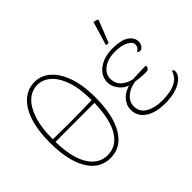

<svg xmlns="http://www.w3.org/2000/svg" viewBox="-139 -1020 1319 1319"><g transform="rotate(-45 521.0 -360.0)"><path d="M291 -728Q354 -728 404 -684Q454 -640 483 -557.5Q512 -475 512 -359Q512 -184 454 -86Q396 12 291 12Q186 12 128 -86Q70 -184 70 -359Q70 -475 97 -557.5Q124 -640 174 -684Q224 -728 291 -728ZM289 -700Q236 -700 193.5 -662Q151 -624 126 -548.5Q101 -473 101 -360Q176 -359 235.5 -358.5Q295 -358 353.5 -359Q412 -360 480 -362Q480 -475 454 -550Q428 -625 385 -662.5Q342 -700 289 -700ZM291 -16Q377 -16 426.5 -96.5Q476 -177 480 -335Q414 -335 357.5 -335Q301 -335 240.5 -335Q180 -335 101 -334Q105 -177 155.5 -96.5Q206 -16 291 -16Z M823 12Q729 12 675.5 -25Q622 -62 622 -125Q622 -168 653.5 -204Q685 -240 749 -256L761 -244Q708 -252 675 -290Q642 -328 642 -371Q642 -412 666 -443.5Q690 -475 732.5 -493.5Q775 -512 831 -512Q914 -512 953.5 -485Q993 -458 993 -419Q993 -396 981.5 -380.5Q970 -365 955 -365Q950 -365 944.5 -367.5Q939 -370 934 -375Q952 -386 957.5 -396Q963 -406 963 -419Q963 -445 927.5 -464.5Q892 -484 827 -484Q758 -484 716 -452.5Q674 -421 674 -374Q674 -324 710.5 -295Q747 -266 796 -260L798 -243Q731 -236 692.5 -203.5Q654 -171 654 -127Q654 -71 702.5 -43.5Q751 -16 821 -16Q862 -16 901 -23.5Q940 -31 970 -52.5Q1000 -74 1013 -115Q1021 -112 1024 -107Q1027 -102 1027 -97Q1027 -70 1003 -45Q979 -20 933.5 -4Q888 12 823 12ZM878 -233Q845 -233 820 -236Q795 -239 777 -241V-262Q814 -264 845.5 -265Q877 -266 908 -267Q911 -263 911 -257Q911 -249 903.5 -241Q896 -233 878 -233ZM840 -557Q836 -556 827.5 -557Q819 -558 817 -562L868 -732Q879 -731 887.5 -728.5Q896 -726 904 -719Z"/></g></svg>

Font: Arima Thin
Style: Regular
Weight: 100
Designer: Joana Correia and Natanael Gama
Foundry: NDISCOVER
Version: Version 1.101;gftools[0.9.23]